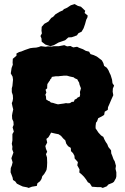

<svg xmlns="http://www.w3.org/2000/svg" viewBox="-20 -912 613 944"><path d="M137 6 121 12 113 9 92 5 79 -1 63 -9 55 -20 44 -27 42 -39 32 -65 33 -86 38 -98 42 -114 36 -134 41 -148 46 -162 40 -178 41 -191 38 -205 41 -222V-240V-253L48 -265L42 -286L47 -298L46 -314L40 -327L39 -344L41 -356L45 -374L41 -390L38 -405L42 -415L44 -428L43 -444L38 -459V-478L41 -489L43 -510L44 -520L42 -535L33 -551L37 -578L43 -594L42 -604L43 -623L61 -638V-649L74 -656L85 -659L102 -666L128 -675L142 -677L158 -678L171 -681L181 -685L204 -682L215 -684L234 -683L246 -685H270L296 -690L310 -684L326 -686L340 -679L359 -682L369 -677L388 -670L402 -662L418 -658L425 -646L441 -641L456 -634L468 -625L481 -615L488 -602L492 -588L505 -579L513 -567L519 -553L524 -543L531 -520L533 -503L541 -491L535 -477L534 -461L537 -444L528 -424L522 -410L516 -396L511 -385L510 -372L495 -363L492 -347L481 -340L463 -331L457 -315L452 -309L450 -293V-281L464 -260L477 -246L488 -239L493 -227L500 -214L507 -204L513 -189L526 -173L527 -158L532 -146L538 -129L544 -119L550 -97L548 -82L552 -65V-45L550 -36L540 -18L533 -13L513 -5L505 4L485 12L476 8H458L432 6L422 -10L412 -16L403 -30L393 -43L382 -54L370 -64L371 -79L360 -99L363 -115L347 -133L346 -146L339 -159L329 -169L328 -185L315 -193L306 -205L301 -222L291 -231L280 -244L268 -252L253 -255L231 -260L227 -252L218 -237L208 -229L212 -211L203 -194L206 -180L212 -166L206 -154L211 -138L212 -112L211 -92L209 -78L206 -71L197 -56L188 -46L184 -32L177 -21L164 -11L161 2ZM265 -399 279 -401 294 -403 304 -405 314 -404 324 -405 333 -411 343 -412 347 -422 357 -427 361 -432 372 -437 374 -447 373 -460 375 -467 378 -478 374 -488 371 -496 369 -506 364 -514 360 -522 348 -527 342 -532 337 -533 323 -536 309 -540H294L286 -539L274 -538L268 -537H254L235 -534L232 -526L228 -523L225 -516L221 -511L216 -503L213 -499L212 -487V-478L204 -471L208 -457L203 -446L206 -438L207 -423L218 -416L224 -414L230 -408L241 -406L250 -403ZM228 -685 203 -693 185 -707 184 -723 179 -735 186 -748 184 -761 185 -780 198 -795 218 -806 232 -824 241 -829 253 -842 273 -854 289 -861 294 -867 310 -874 328 -886 347 -892 363 -883 378 -879 399 -859 396 -848 411 -836 410 -827 404 -815 398 -793 391 -773 381 -756 366 -749 358 -738 333 -729 316 -728 300 -714 268 -703 245 -690Z"/></svg>

Font: Winky Rough
Style: Bold
Weight: 700
Designer: Simon Atzbach
Foundry: typofactur
Version: Version 1.206; ttfautohint (v1.8.4.7-5d5b)